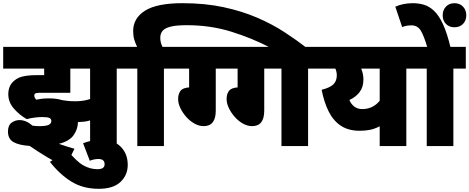

<svg xmlns="http://www.w3.org/2000/svg" viewBox="-20 -916 2944 1204"><path d="M245 -182Q222 -182 196 -178.5Q170 -175 148 -169Q103 -194 67.5 -234.5Q32 -275 32 -325Q32 -351 40.5 -372Q49 -393 69 -410Q83 -422 100.5 -429.5Q118 -437 146 -441Q174 -445 219 -445H257V-486H0V-622H790V-486H712V0H545V-161Q525 -155 507.5 -153Q490 -151 477 -151Q472 -151 469 -151Q468 -105 441 -67.5Q414 -30 349 -14Q375 -5 400.5 3Q426 11 447 17L390 131Q333 104 275.5 69.5Q218 35 166 -1Q101 -5 65.5 -24.5Q30 -44 30 -91Q30 -130 52.5 -146.5Q75 -163 102 -163Q144 -163 184 -128Q197 -126 207.5 -125.5Q218 -125 227 -125Q270 -125 286 -133.5Q302 -142 302 -157Q302 -170 290.5 -176Q279 -182 245 -182ZM453 -281Q503 -281 545 -295V-486H421V-334H224Q205 -334 199 -328Q195 -324 195 -318Q195 -310 198 -304Q201 -298 207 -291Q226 -295 244 -297Q262 -299 289 -299Q335 -299 370 -288Q386 -285 406.5 -283Q427 -281 453 -281Z M501 -18Q531 -29 557.5 -34.5Q584 -40 617 -40Q693 -40 737 4Q781 48 781 118Q781 182 735.5 225Q690 268 599 268Q500 268 426.5 222Q353 176 293 99L405 29Q461 98 503.5 121.5Q546 145 591 145Q636 145 636 114Q636 81 597 81Q571 81 543 92Z M841 -486H777V-622H840Q829 -644 822 -667.5Q815 -691 815 -721Q815 -802 889.5 -849Q964 -896 1124 -896Q1266 -896 1382 -871Q1498 -846 1593 -805Q1688 -764 1764.5 -714Q1841 -664 1904 -615H1679Q1563 -676 1431.5 -717Q1300 -758 1152 -758Q1086 -758 1050 -749Q1014 -740 999.5 -722.5Q985 -705 985 -679Q985 -663 989 -648.5Q993 -634 999 -622H1086V-486H1008V0H841Z M1333 -486V-222Q1333 -125 1257 -125Q1228 -125 1199.5 -141Q1171 -157 1148 -183Q1125 -209 1111 -238.5Q1097 -268 1097 -295Q1097 -325 1111 -345Q1125 -365 1166 -368V-486H1072V-622H1389V-486Z M1637 -486V-222Q1637 -125 1561 -125Q1532 -125 1503.5 -141Q1475 -157 1452 -183Q1429 -209 1415 -238.5Q1401 -268 1401 -295Q1401 -325 1415 -345Q1429 -365 1470 -368V-486H1376V-622H1990V-486H1912V0H1745V-486Z M2606 -622V-486H2528V0H2361V-124Q2330 -108 2301 -102Q2272 -96 2235 -96Q2165 -96 2117.5 -127.5Q2070 -159 2041 -217Q2012 -275 1997 -353Q2049 -366 2070.5 -387Q2092 -408 2092 -444Q2092 -465 2083 -486H1976V-622ZM2171 -289Q2181 -264 2201.5 -248Q2222 -232 2252 -232Q2318 -232 2361 -284V-486H2245Q2251 -471 2255 -454Q2259 -437 2259 -418Q2259 -370 2235 -338.5Q2211 -307 2171 -289Z M2823 -486V0H2656V-486H2592V-622H2901V-486ZM2661 -615Q2639 -690 2619 -723.5Q2599 -757 2560 -757Q2527 -757 2502 -746L2459 -874Q2483 -885 2511 -890.5Q2539 -896 2569 -896Q2604 -896 2637.5 -886.5Q2671 -877 2701.5 -848.5Q2732 -820 2758 -764Q2784 -708 2806 -615ZM2756 -820Q2756 -853 2776.5 -874.5Q2797 -896 2830 -896Q2863 -896 2883.5 -874.5Q2904 -853 2904 -820Q2904 -787 2883.5 -766Q2863 -745 2830 -745Q2797 -745 2776.5 -766Q2756 -787 2756 -820Z"/></svg>

Font: Noto Sans SemiCondensed Black
Style: Regular
Weight: 900
Width: 4
Designer: Monotype Design Team
Foundry: Monotype Imaging Inc.
Version: Version 2.013; ttfautohint (v1.8.4.7-5d5b)